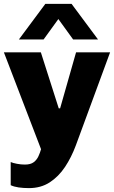

<svg xmlns="http://www.w3.org/2000/svg" viewBox="-20 -780 587 987"><path d="M129 187Q100 187 76 183.5Q52 180 35 172V53Q46 58 67 62Q88 66 108 66Q137 66 153 54Q169 42 177.5 23.5Q186 5 191 -13L0 -511H190L282 -223H289L371 -511H546L370 -33Q347 29 314 78.5Q281 128 235.5 157.5Q190 187 129 187ZM77 -577 213 -760H348L484 -577H356L241 -736H319L204 -577Z"/></svg>

Font: Chivo Medium ExtraBold
Style: Regular
Weight: 800
Version: Version 2.002